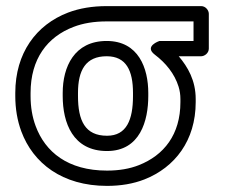

<svg xmlns="http://www.w3.org/2000/svg" viewBox="-20 -573 735 628"><path d="M613 -439H501.6C501.6 -439 449.7 -422 486.5 -394.1C521.7 -367.4 550.8 -332.4 564.1 -289.6C568.1 -276.7 570.1 -263.3 570.1 -249V-239C570.1 -132.9 516.2 -65.1 434.1 -32.8C404.6 -21.1 370 -15 330 -15C201.7 -15 127.9 -76.2 96.6 -160.7C85.6 -190.3 80 -222.9 80 -259V-269C80 -380.6 134.8 -452.4 220.7 -485.1C251.4 -496.9 287.3 -503 328.9 -503H613ZM564.6 -389H638C648.7 -389 663 -398.9 663 -414V-528C663 -538.7 653.1 -553 638 -553H328.9C282.5 -553 240.3 -546.1 202.8 -531.9C98.3 -492 30 -399.4 30 -269V-259C30 -217.7 36.5 -179 49.7 -143.3C88.2 -39.4 183.4 35 330 35C375.1 35 416 28.1 452.5 13.8C551.8 -25.4 620.1 -113.1 620.1 -239V-249C620.1 -310 594.2 -354 564.6 -389ZM328.9 -439C222.7 -439 185.1 -354 185.1 -269V-259C185.1 -171.7 218 -79 330 -79C438.6 -79 465 -178.6 465 -259V-269C465 -349.4 433.5 -439 328.9 -439ZM328.9 -389C392.8 -389 415 -342.2 415 -269V-259C415 -181.4 394.2 -129 330 -129C257.9 -129 235.1 -178.9 235.1 -259V-269C235.1 -343 260 -389 328.9 -389Z"/></svg>

Font: Asimov
Style: WidOu
Weight: 500
Designer: Google
Version: Version 2.000980; 2014